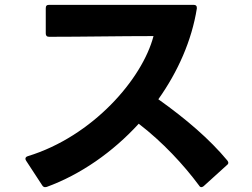

<svg xmlns="http://www.w3.org/2000/svg" viewBox="-20 -749 1040 793"><path d="M166 24 173 23C313 -28 446 -121 553 -238C652 -162 739 -68 802 17C805 22 808 24 812 24C815 24 818 22 821 20L917 -67C921 -70 923 -73 923 -77C923 -80 921 -83 919 -86C846 -174 748 -258 634 -339C715 -453 772 -582 793 -714C794 -724 789 -729 780 -729H183C173 -729 169 -725 169 -715V-611C169 -602 173 -597 183 -597C325 -597 472 -600 614 -600C568 -423 363 -186 95 -104C88 -102 85 -98 85 -93C85 -91 86 -88 88 -85L154 16C157 21 161 24 166 24Z"/></svg>

Font: LINE Seed JP_OTF Bold
Style: Regular
Weight: 700
Designer: LINE & Fontrix & Fontworks
Version: Version 1.009